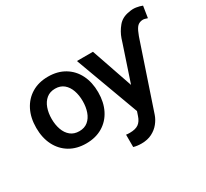

<svg xmlns="http://www.w3.org/2000/svg" viewBox="-170 -930 1507 1403"><g transform="rotate(-30 583.5 -228.5)"><path d="M305 10.7Q225.1 10.7 166.5 -24.5Q108 -59.7 75.8 -123Q43.7 -186.4 43.7 -270.6Q43.7 -355.1 75.8 -418.5Q108 -481.9 166.5 -517.2Q225.1 -552.6 305 -552.6Q384.9 -552.6 443.7 -517.2Q502.5 -481.9 534.4 -418.5Q566.4 -355.1 566.4 -270.6Q566.4 -186.4 534.4 -123Q502.5 -59.7 443.7 -24.5Q384.9 10.7 305 10.7ZM305.8 -92.3Q349.4 -92.3 378.4 -116.1Q407.3 -139.9 421.7 -180.6Q436.1 -221.2 436.1 -271Q436.1 -321 421.7 -361.7Q407.3 -402.3 378.4 -426.5Q349.4 -450.6 305.8 -450.6Q261.7 -450.6 232.4 -426.5Q203.1 -402.3 188.6 -361.7Q174 -321 174 -271Q174 -221.2 188.6 -180.6Q203.1 -139.9 232.4 -116.1Q261.7 -92.3 305.8 -92.3ZM1021.7 -456.7 841.3 79.2Q829.9 112.9 805.2 143.6Q780.5 174.4 742.7 193.7Q704.9 213.1 654.1 213.1Q636.7 213.1 619.3 210.9Q601.9 208.8 587.4 204.2V100.1Q598 102.3 618.3 102.3Q666.9 102.3 692.5 83.8Q718 65.3 730.8 26.3L742.9 -9.6L545.5 -545.5H680.8L800.8 -196.7L899.5 -492.2L910.5 -526.3Q927.2 -574.6 961.1 -615.6Q995 -656.6 1054 -665.5Q1085.9 -672.6 1114.9 -668.1Q1143.8 -663.7 1166.5 -654.5L1151.3 -557.2Q1138.5 -561.8 1127.1 -564.6Q1115.8 -567.5 1102.3 -565.3Q1074.6 -561.1 1058.9 -539.4Q1043.3 -517.8 1028.8 -477.3Z"/></g></svg>

Font: Inter UI Semi Bold
Style: Regular
Weight: 600
Designer: Rasmus Andersson
Foundry: rsms
Version: 3.2;8d6f07862